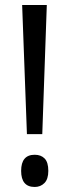

<svg xmlns="http://www.w3.org/2000/svg" viewBox="-20 -734 275 763"><path d="M148 -201H87L68 -714H166ZM64 -55Q64 -119 118 -119Q143 -119 157.5 -104Q172 -89 172 -55Q172 -22 156.5 -6.5Q141 9 118 9Q64 9 64 -55Z"/></svg>

Font: Noto Sans Myanmar ExtraCondensed
Style: Regular
Weight: 400
Width: 2
Designer: Monotype Design Team
Foundry: Monotype Imaging Inc.
Version: Version 2.107; ttfautohint (v1.8.4.7-5d5b)